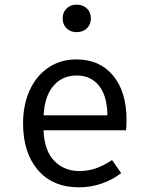

<svg xmlns="http://www.w3.org/2000/svg" viewBox="-20 -793 640 824"><path d="M320 -59Q359 -59 391.5 -70.5Q424 -82 461 -106L500 -50Q463 -21 415.5 -5Q368 11 320 11Q206 11 142.5 -63.5Q79 -138 79 -263Q79 -342 107 -404.5Q135 -467 187 -502.5Q239 -538 308 -538Q408 -538 465.5 -468.5Q523 -399 523 -279Q523 -256 521 -234H167Q170 -147 212.5 -103Q255 -59 320 -59ZM167 -298H441Q440 -381 405 -425Q370 -469 309 -469Q248 -469 210 -425.5Q172 -382 167 -298ZM370 -714Q370 -688 353 -671.5Q336 -655 309 -655Q282 -655 265.5 -671.5Q249 -688 249 -714Q249 -740 265.5 -756.5Q282 -773 309 -773Q336 -773 353 -756.5Q370 -740 370 -714Z"/></svg>

Font: Fira Mono
Style: Regular
Weight: 400
Designer: Carrois Corporate & Edenspiekermann AG
Foundry: Carrois Corporate GbR & Edenspiekermann AG
Version: Version 3.206